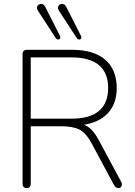

<svg xmlns="http://www.w3.org/2000/svg" viewBox="-20 -961 694 987"><path d="M117 6Q107 6 101.5 0Q96 -6 96 -16V-683Q96 -694 102 -699.5Q108 -705 118 -705H351Q462 -705 521 -654Q580 -603 580 -508Q580 -447 553 -403.5Q526 -360 474.5 -337.5Q423 -315 351 -315L362 -327H370Q408 -327 435.5 -307Q463 -287 487 -242L602 -28Q607 -20 606.5 -12Q606 -4 601.5 1Q597 6 590 6Q581 6 575.5 1.5Q570 -3 566 -10L450 -226Q422 -278 388 -295Q354 -312 295 -312H138V-16Q138 -6 133 0Q128 6 117 6ZM138 -351H347Q442 -351 489 -391Q536 -431 536 -509Q536 -586 489 -626Q442 -666 347 -666H138ZM374 -766 283 -906Q277 -915 278 -922.5Q279 -930 283.5 -934.5Q288 -939 295 -940.5Q302 -942 309 -938.5Q316 -935 321 -925L396 -777Q399 -771 398 -766Q397 -761 392.5 -759Q388 -757 383 -758.5Q378 -760 374 -766ZM266 -766 175 -906Q169 -915 170 -922.5Q171 -930 175.5 -934.5Q180 -939 187 -940.5Q194 -942 201 -938.5Q208 -935 213 -925L288 -777Q291 -771 290 -766Q289 -761 284.5 -759Q280 -757 275 -758.5Q270 -760 266 -766Z"/></svg>

Font: Nunito ExtraLight
Style: Regular
Weight: 200
Designer: Vernon Adams
Foundry: Vernon Adams
Version: Version 3.602;April 4, 2023;FontCreator 14.0.0.2856 64-bit